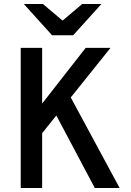

<svg xmlns="http://www.w3.org/2000/svg" viewBox="-20 -939 656 959"><path d="M173.5 -252.5V-400L408 -700H532ZM83.5 0V-700H190.5V0ZM453.5 0 253 -378 325 -468 577.5 0ZM240 -763 99 -919H194.5L292.5 -836L390.5 -919H486.5L345.5 -763Z"/></svg>

Font: Overpass Mono SemiBold
Style: Regular
Weight: 600
Monospace: yes
Designer: Delve Withrington, Dave Bailey
Foundry: Delve Fonts LLC
Version: Version 4.000